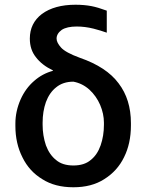

<svg xmlns="http://www.w3.org/2000/svg" viewBox="-20 -781 618 811"><path d="M157 -722Q210 -761 299 -761Q336 -761 367 -755Q393 -750 431 -736V-643Q406 -652 375 -660Q339 -669 304 -669Q263 -669 241 -655Q219 -639 219 -618Q219 -601 238 -580Q257 -559 317 -537Q430 -498 481 -429Q533 -361 533 -261V-251Q533 -175 504 -117Q476 -59 420 -24Q367 10 290 10Q212 10 159 -24Q104 -57 75 -116Q45 -175 45 -249V-259Q45 -311 67 -361Q88 -408 124 -439Q159 -470 204 -482L203 -484Q157 -506 132 -539Q106 -571 106 -618Q106 -683 157 -722ZM174 -167Q189 -127 217 -105Q244 -82 290 -82Q336 -82 363 -105Q391 -127 405 -167Q419 -207 419 -254V-263Q419 -300 403 -338Q387 -375 358 -402Q328 -429 290 -436Q246 -436 217 -412Q189 -390 174 -350Q160 -310 160 -263V-254Q160 -209 174 -167Z"/></svg>

Font: Sinter Medium
Style: Regular
Weight: 500
Foundry: Adobe & rsms
Version: Version 1.000